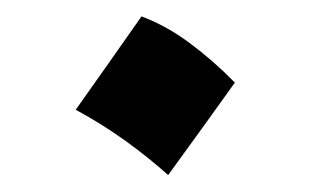

<svg xmlns="http://www.w3.org/2000/svg" viewBox="-20 -204 375 232"><path d="M151 -184.2Q181.1 -172.9 209.2 -152Q237.4 -131.1 263.8 -104.2Q223.5 -47.8 183.2 7.5Q158.5 -14.5 130.8 -34.4Q103.2 -54.2 71.5 -71.4Q91.9 -100.4 111.8 -128.4Q131.6 -156.3 151 -184.2Z"/></svg>

Font: Pinar-DS2-FD Bold
Style: Regular
Weight: 700
Designer: Amin Abedi
Version: Version 3.000